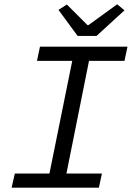

<svg xmlns="http://www.w3.org/2000/svg" viewBox="-20 -873 640 893"><path d="M34 0H440L454 -66H289L394 -590H559L573 -656H166L152 -590H316L210 -66H49L34 0ZM341 -706H429L559 -825L525 -853L391 -756H387L291 -852L252 -827L341 -706Z"/></svg>

Font: Source Code Variable
Style: Italic
Weight: 400
Italic angle: -11°
Monospace: yes
Designer: Paul D. Hunt, Teo Tuominen
Foundry: Adobe Systems Incorporated
Version: Version 1.005;PS 1.0;hotconv 16.6.54;makeotf.lib2.5.65590